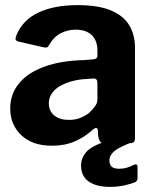

<svg xmlns="http://www.w3.org/2000/svg" viewBox="-20 -560 603 751"><path d="M341 -51Q310 -23 271.5 -6.5Q233 10 183 10Q107 10 63.5 -31Q20 -72 20 -136Q20 -192 54.5 -234Q89 -276 154 -299.5Q219 -323 310 -325L345 -328Q350 -328 355.5 -331Q361 -334 361 -342V-363Q361 -401 339 -422.5Q317 -444 276 -444Q246 -444 218.5 -430.5Q191 -417 172 -384Q168 -377 164.5 -375Q161 -373 150 -375L50 -398Q44 -400 41.5 -404.5Q39 -409 45 -424Q70 -483 131.5 -511.5Q193 -540 283 -540Q365 -540 414.5 -519Q464 -498 486 -460.5Q508 -423 508 -373V-22Q508 -10 504 -5Q500 0 488 0H386Q375 0 370.5 -8Q366 -16 364 -28L363 -50Q360 -68 341 -51ZM361 -236Q361 -253 346 -253L318 -251Q292 -250 266 -243.5Q240 -237 218.5 -225.5Q197 -214 184 -196.5Q171 -179 171 -156Q171 -126 192 -108.5Q213 -91 250 -91Q275 -91 294.5 -99Q314 -107 328 -118Q342 -131 351.5 -144Q361 -157 361 -171V-236ZM297 87Q297 59 316.5 35.5Q336 12 396 -8L503 -6Q448 14 428 30.5Q408 47 408 67Q408 84 417 92Q426 100 445 100Q463 100 477.5 95.5Q492 91 503 85Q518 78 518 94V137Q518 147 510 152Q497 158 469.5 164.5Q442 171 410 171Q357 171 327 150Q297 129 297 87Z"/></svg>

Font: Libre Franklin
Style: Bold
Weight: 700
Designer: Pablo Impallari, Rodrigo Fuenzalida, Nhung Nguyen
Foundry: Impallari Type
Version: Version 3.000